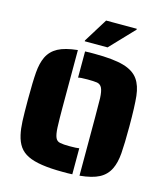

<svg xmlns="http://www.w3.org/2000/svg" viewBox="-130 -997 958 1105"><g transform="rotate(15 349.0 -445.0)"><path d="M447 -344Q447 -431 446 -458Q444 -499 435 -517.5Q426 -536 406 -540Q386 -543 349 -543Q306 -543 293 -539V-695Q302 -696 320 -696H349Q461 -696 522.5 -678.5Q584 -661 612 -621Q638 -584 644.5 -524Q651 -464 651 -344Q651 -239 646.5 -182.5Q642 -126 624 -89Q604 -47 562.5 -25Q521 -3 447 4ZM139 -24Q106 -40 87 -67Q68 -94 59 -134Q51 -169 49 -214.5Q47 -260 47 -344Q47 -449 51.5 -505Q56 -561 74 -599Q94 -640 135 -662Q176 -684 251 -692V-344Q251 -285 253 -231Q255 -190 263.5 -171Q272 -152 292 -149Q309 -145 349 -145Q390 -145 405 -148V7Q396 8 378 8H349Q203 8 139 -24ZM276 -756 364 -898H547V-893L412 -751H276Z"/></g></svg>

Font: Saira Stencil
Style: Regular
Weight: 400
Designer: Hector Gatti with collaboration of the Omnibus-Type team
Foundry: Omnibus-Type
Version: Version 1.003